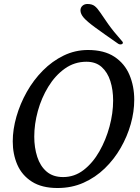

<svg xmlns="http://www.w3.org/2000/svg" viewBox="-20 -935 702 964"><path d="M422 -684Q503 -684 554.5 -650Q606 -616 630 -559Q654 -502 654 -434Q654 -374 636.5 -312Q619 -250 586 -192.5Q553 -135 506 -89.5Q459 -44 399.5 -17.5Q340 9 269 9Q190 9 140 -23Q90 -55 67 -108Q44 -161 44 -225Q44 -285 62.5 -349.5Q81 -414 114.5 -473.5Q148 -533 195 -580.5Q242 -628 299.5 -656Q357 -684 422 -684ZM414 -625Q354 -625 305.5 -590.5Q257 -556 222.5 -499.5Q188 -443 170 -377.5Q152 -312 152 -249Q152 -194 167 -147.5Q182 -101 214 -73.5Q246 -46 297 -46Q354 -46 400 -81.5Q446 -117 479 -175Q512 -233 530 -300Q548 -367 548 -430Q548 -484 534 -528Q520 -572 490.5 -598.5Q461 -625 414 -625ZM574 -715Q499 -767 458 -797Q417 -827 400.5 -846Q384 -865 384 -883Q384 -897 394 -906Q404 -915 419 -915Q442 -915 455.5 -904.5Q469 -894 483.5 -872Q498 -850 523 -814.5Q548 -779 593 -728Q597 -724 597 -721Q597 -712 584 -712Q579 -712 574 -715Z"/></svg>

Font: Sedan
Style: Italic
Weight: 400
Italic angle: -13.8°
Designer: Sebastian Salazar
Foundry: Sebastian Salazar
Version: Version 1.100; ttfautohint (v1.8.4.7-5d5b)